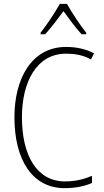

<svg xmlns="http://www.w3.org/2000/svg" viewBox="-20 -968 540 998"><path d="M191 -798V-790H215C245 -823 283 -873 310 -910C338 -872 372 -824 404 -790H428V-798C401 -831 352 -904 328 -948H291C268 -906 222 -837 191 -798ZM316 10C374 10 423 -1 458 -17V-54C423 -39 377 -25 318 -25C172 -25 94 -159 94 -359C94 -538 168 -689 323 -689C366 -689 410 -683 453 -659L469 -691C424 -714 376 -724 323 -724C145 -724 55 -560 55 -359C55 -134 150 10 316 10Z"/></svg>

Font: Noto Sans Mono ExtraCondensed ExtraLight
Style: Regular
Weight: 200
Width: 2
Designer: Monotype Design Team
Foundry: Monotype Imaging Inc.
Version: Version 2.014